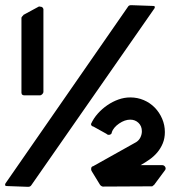

<svg xmlns="http://www.w3.org/2000/svg" viewBox="-32 -722 715 743"><path d="M136 -366Q136 -362 131.5 -357.5Q127 -353 123 -353H63Q55 -353 52 -358V-359Q52 -360 51.5 -360.5Q51 -361 51 -363V-653Q51 -655 54 -658.5Q57 -662 59 -664H58L119 -697L125 -696Q133 -696 136 -687ZM561 -699Q570 -699 566 -690L89 -5Q85 1 77 1L-6 -2Q-11 -2 -12 -5Q-13 -8 -11 -12L464 -697Q467 -702 476 -702ZM322 -61Q320 -66 321 -71.5Q322 -77 328 -79L327 -78L495 -172Q506 -179 511.5 -190.5Q517 -202 517 -214Q517 -234 504 -246.5Q491 -259 472 -259Q451 -259 429 -244Q407 -229 400 -209H401Q399 -202 392 -200.5Q385 -199 380 -204L382 -203L328 -233L329 -232Q323 -234 321.5 -237Q320 -240 320 -242Q330 -264 346.5 -282.5Q363 -301 383.5 -315Q404 -329 426.5 -337Q449 -345 472 -345Q500 -345 524.5 -334.5Q549 -324 567 -305.5Q585 -287 595.5 -262.5Q606 -238 606 -211Q606 -187 598 -167.5Q590 -148 577 -132.5Q564 -117 547 -105Q530 -93 512 -83H595Q603 -83 607 -76.5Q611 -70 607 -64L564 -6L559 -3Q561 -3 557 -1L366 0Q364 0 360.5 -2Q357 -4 355 -7Z"/></svg>

Font: RonaldsonGothic
Style: Regular
Weight: 400
Designer: Mr. Robertson for MacKellar, Smiths & Jordan Co. Philadelphia
Foundry: CAT-Fonts Peter Wiegel
Version: Version 1.000